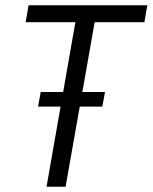

<svg xmlns="http://www.w3.org/2000/svg" viewBox="-20 -706 577 726"><path d="M156 0 265 -622H77L88 -686H537L526 -622H338L228 0ZM124 -303 134 -358H377L367 -303Z"/></svg>

Font: Archivo Condensed Light
Style: Italic
Weight: 300
Width: 3
Italic angle: -10°
Designer: Hector Gatti
Foundry: Omnibus-Type
Version: Version 2.001